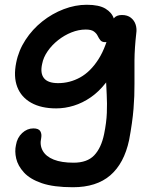

<svg xmlns="http://www.w3.org/2000/svg" viewBox="-20 -528 663 806"><path d="M286 258Q205 258 155.5 241Q106 224 80.5 196Q55 168 48 137.5Q41 107 47 81Q52 50 73 30.5Q94 11 120 11Q142 11 149 22.5Q156 34 153 51Q146 81 159.5 105Q173 129 205.5 142Q238 155 289 155Q346 155 375.5 124Q405 93 417 35Q427 -14 428.5 -54Q430 -94 428 -130.5Q426 -167 424.5 -203.5Q423 -240 427 -282L473 -270Q453 -217 424 -180Q395 -143 361 -119.5Q327 -96 290 -84.5Q253 -73 216 -73Q153 -73 111 -96.5Q69 -120 52.5 -163Q36 -206 48 -265Q58 -316 87 -360.5Q116 -405 157.5 -438Q199 -471 247.5 -489.5Q296 -508 344 -508Q396 -508 423 -491.5Q450 -475 458 -449.5Q466 -424 460 -396Q457 -379 445 -365Q433 -351 422 -351Q408 -351 401.5 -359Q395 -367 390 -377.5Q385 -388 374 -396Q363 -404 340 -404Q310 -404 280 -392Q250 -380 224 -359.5Q198 -339 180 -313Q162 -287 157 -260Q148 -221 164.5 -200Q181 -179 224 -179Q273 -179 316.5 -203Q360 -227 393.5 -279.5Q427 -332 444 -416Q449 -441 459.5 -453Q470 -465 492 -465Q515 -465 529.5 -453.5Q544 -442 549.5 -424.5Q555 -407 552 -388Q545 -326 544.5 -275Q544 -224 544.5 -175.5Q545 -127 540.5 -71Q536 -15 522 60Q501 158 443 208Q385 258 286 258Z"/></svg>

Font: Shantell Sans Medium
Style: Italic
Weight: 500
Italic angle: -11°
Designer: Stephen Nixon, Anya Danilova, Shantell Martin
Foundry: Arrow Type
Version: Version 1.011;[c5ecc13dd]